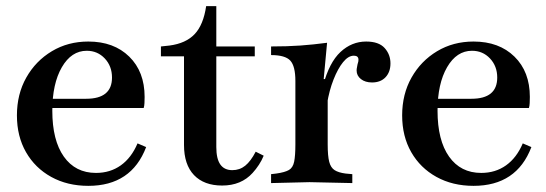

<svg xmlns="http://www.w3.org/2000/svg" viewBox="-20 -592 1775 624"><path d="M267 12Q199 12 146.5 -17Q94 -46 64.5 -97.5Q35 -149 35 -217Q35 -286 65.5 -340Q96 -394 148.5 -425.5Q201 -457 267 -457Q350 -457 400 -408Q450 -359 450 -277Q450 -267 449.5 -257Q449 -247 447 -241H116L118 -271H260Q344 -271 344 -340Q344 -377 320.5 -402Q297 -427 262 -427Q212 -427 181 -373.5Q150 -320 150 -232Q150 -136 187.5 -83Q225 -30 292 -30Q338 -30 372.5 -54.5Q407 -79 427 -126L455 -114Q407 12 267 12Z M702 11Q643 11 610.5 -23Q578 -57 578 -121V-409H503V-441L531 -444Q584 -451 612.5 -481Q641 -511 650 -572H683V-114Q683 -76 696 -57.5Q709 -39 735 -39Q759 -39 777 -53.5Q795 -68 811 -99L837 -86Q831 -71 821.5 -56.5Q812 -42 801 -30Q764 11 702 11ZM675 -409V-441H808V-409Z M861 3V-26L878 -28Q906 -32 919 -39.5Q932 -47 936 -66.5Q940 -86 940 -123V-329Q940 -377 923.5 -395Q907 -413 861 -413V-441Q914 -441 956 -444Q998 -447 1043 -453L1032 -335H1045V-123Q1045 -85 1050 -66Q1055 -47 1067.5 -39Q1080 -31 1103 -28L1125 -26V3L986 0ZM1043 -255 1030 -314Q1050 -389 1086.5 -423Q1123 -457 1170 -457Q1211 -457 1230 -436Q1249 -415 1249 -386Q1249 -358 1233 -341Q1217 -324 1189 -324Q1167 -324 1153 -335Q1139 -346 1139 -363Q1139 -368 1140 -372Q1141 -376 1142 -383Q1144 -389 1144.5 -392Q1145 -395 1145 -398Q1145 -411 1130 -411Q1112 -411 1095 -390Q1078 -369 1064 -333.5Q1050 -298 1043 -255Z M1519 12Q1451 12 1398.5 -17Q1346 -46 1316.5 -97.5Q1287 -149 1287 -217Q1287 -286 1317.5 -340Q1348 -394 1400.5 -425.5Q1453 -457 1519 -457Q1602 -457 1652 -408Q1702 -359 1702 -277Q1702 -267 1701.5 -257Q1701 -247 1699 -241H1368L1370 -271H1512Q1596 -271 1596 -340Q1596 -377 1572.5 -402Q1549 -427 1514 -427Q1464 -427 1433 -373.5Q1402 -320 1402 -232Q1402 -136 1439.5 -83Q1477 -30 1544 -30Q1590 -30 1624.5 -54.5Q1659 -79 1679 -126L1707 -114Q1659 12 1519 12Z"/></svg>

Font: Baskervville SemiBold
Style: Regular
Weight: 600
Version: Version 1.100